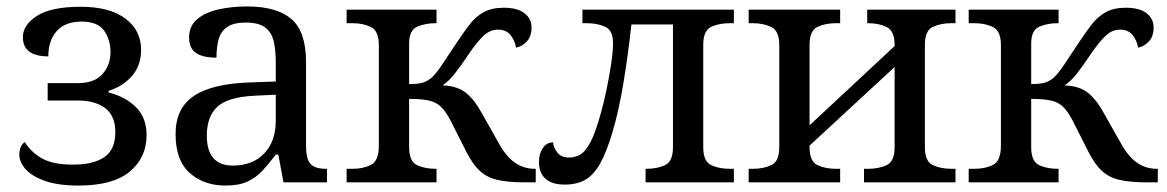

<svg xmlns="http://www.w3.org/2000/svg" viewBox="-20 -566 3624 596"><path d="M224 10Q159 10 118 -5Q77 -20 58.5 -42Q40 -64 40 -86Q40 -113 57 -125Q76 -94 110 -74.5Q144 -55 207 -55Q269 -55 303.5 -78Q338 -101 338 -156Q338 -206 307 -230Q276 -254 221 -254H128V-308H222Q273 -308 298 -336Q323 -364 323 -404Q323 -443 303 -471Q283 -499 233 -499Q183 -499 156.5 -470Q130 -441 130 -391Q51 -391 51 -451Q51 -488 94.5 -516.5Q138 -545 231 -545Q320 -545 369 -508.5Q418 -472 418 -411Q418 -363 390 -330.5Q362 -298 317 -284V-279Q369 -266 402 -233.5Q435 -201 435 -146Q435 -77 383 -33.5Q331 10 224 10Z M680 10Q613 10 569 -29Q525 -68 525 -150Q525 -230 581.5 -268Q638 -306 753 -310L836 -313V-373Q836 -409 830 -436.5Q824 -464 804 -480Q784 -496 743 -496Q705 -496 685 -482Q665 -468 658.5 -443.5Q652 -419 652 -387Q610 -387 588.5 -401.5Q567 -416 567 -450Q567 -485 591.5 -506Q616 -527 657 -536.5Q698 -546 747 -546Q839 -546 884.5 -507Q930 -468 930 -373V-114Q930 -72 944 -57Q958 -42 992 -42H995V0H860L844 -86H836Q815 -58 795 -36.5Q775 -15 748.5 -2.5Q722 10 680 10ZM703 -52Q764 -52 800 -89.5Q836 -127 836 -191V-272L772 -269Q687 -265 654.5 -234.5Q622 -204 622 -145Q622 -52 703 -52Z M1056 0V-42H1074Q1108 -42 1132 -54.5Q1156 -67 1156 -114V-426Q1156 -470 1131.5 -482Q1107 -494 1074 -494H1056V-536H1335V-494H1332Q1300 -494 1275 -483Q1250 -472 1250 -431V-305Q1279 -305 1294 -310Q1309 -315 1321 -326Q1334 -338 1351.5 -364Q1369 -390 1394 -428Q1417 -463 1436.5 -488.5Q1456 -514 1481 -528Q1506 -542 1544 -542Q1586 -542 1608 -525Q1630 -508 1630 -481Q1630 -453 1615.5 -437.5Q1601 -422 1582 -418Q1578 -441 1564.5 -457.5Q1551 -474 1526 -474Q1501 -474 1481 -455Q1461 -436 1435 -398Q1408 -358 1391 -336.5Q1374 -315 1354 -301Q1401 -299 1427.5 -277Q1454 -255 1476 -214L1528 -122Q1551 -80 1578.5 -61Q1606 -42 1640 -42H1643V0H1608Q1557 0 1524.5 -7.5Q1492 -15 1470 -35Q1448 -55 1428 -94L1379 -191Q1364 -220 1349 -234.5Q1334 -249 1311 -254Q1288 -259 1250 -259V-109Q1250 -65 1274.5 -53.5Q1299 -42 1332 -42H1335V0Z M1733 7Q1693 7 1673 -11.5Q1653 -30 1653 -63Q1653 -89 1665 -106.5Q1677 -124 1697 -124Q1697 -111 1709 -94Q1721 -77 1746 -77Q1765 -77 1781 -86Q1797 -95 1813 -125Q1829 -155 1846 -218Q1854 -246 1862.5 -286.5Q1871 -327 1877 -367Q1883 -407 1883 -432Q1883 -472 1858.5 -483Q1834 -494 1801 -494H1788V-536H2258V-494H2245Q2212 -494 2187.5 -482.5Q2163 -471 2163 -427V-109Q2163 -65 2187.5 -53.5Q2212 -42 2245 -42H2258V0H1984V-42H1987Q2020 -42 2044.5 -53.5Q2069 -65 2069 -109V-490H1940Q1930 -398 1915.5 -310Q1901 -222 1881 -155Q1863 -94 1843 -58.5Q1823 -23 1797 -8Q1771 7 1733 7Z M2304 0V-42H2317Q2350 -42 2374.5 -53.5Q2399 -65 2399 -109V-426Q2399 -470 2374.5 -482Q2350 -494 2317 -494H2304V-536H2588V-494H2575Q2542 -494 2517.5 -482.5Q2493 -471 2493 -427V-177L2757 -423V-426Q2757 -470 2732.5 -482Q2708 -494 2675 -494H2672V-536H2946V-494H2933Q2900 -494 2875.5 -482.5Q2851 -471 2851 -427V-109Q2851 -65 2875.5 -53.5Q2900 -42 2933 -42H2946V0H2662V-42H2675Q2708 -42 2732.5 -53.5Q2757 -65 2757 -109V-358L2493 -114V-109Q2493 -65 2517.5 -53.5Q2542 -42 2575 -42H2588V0Z M2987 0V-42H3005Q3039 -42 3063 -54.5Q3087 -67 3087 -114V-426Q3087 -470 3062.5 -482Q3038 -494 3005 -494H2987V-536H3266V-494H3263Q3231 -494 3206 -483Q3181 -472 3181 -431V-305Q3210 -305 3225 -310Q3240 -315 3252 -326Q3265 -338 3282.5 -364Q3300 -390 3325 -428Q3348 -463 3367.5 -488.5Q3387 -514 3412 -528Q3437 -542 3475 -542Q3517 -542 3539 -525Q3561 -508 3561 -481Q3561 -453 3546.5 -437.5Q3532 -422 3513 -418Q3509 -441 3495.5 -457.5Q3482 -474 3457 -474Q3432 -474 3412 -455Q3392 -436 3366 -398Q3339 -358 3322 -336.5Q3305 -315 3285 -301Q3332 -299 3358.5 -277Q3385 -255 3407 -214L3459 -122Q3482 -80 3509.5 -61Q3537 -42 3571 -42H3574V0H3539Q3488 0 3455.5 -7.5Q3423 -15 3401 -35Q3379 -55 3359 -94L3310 -191Q3295 -220 3280 -234.5Q3265 -249 3242 -254Q3219 -259 3181 -259V-109Q3181 -65 3205.5 -53.5Q3230 -42 3263 -42H3266V0Z"/></svg>

Font: NotoSerif-Regular
Style: Regular
Weight: 400
Designer: Monotype Design Team
Foundry: Monotype Imaging Inc.
Version: Version 2.007; ttfautohint (v1.8) -l 8 -r 50 -G 200 -x 14 -D